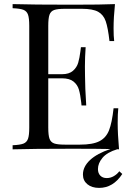

<svg xmlns="http://www.w3.org/2000/svg" viewBox="-20 -728 649 936"><path d="M463.4 188Q427.7 188 406 170.2Q384.3 152.3 384.3 123Q384.3 84.5 418.9 52.2Q453.6 20 518.1 -1.5Q456.5 -2.9 331.5 -2.9Q139.6 -2.9 41.5 0V-20Q77.6 -21.5 94 -27.8Q110.4 -34.2 116.5 -51.3Q122.6 -68.4 122.6 -106V-602.1Q122.6 -639.6 116.5 -656.7Q110.4 -673.8 94 -680.2Q77.6 -686.5 41.5 -688V-708Q139.6 -705.1 331.5 -705.1Q478.5 -705.1 540.5 -708Q533.7 -642.6 533.7 -589.8Q533.7 -550.8 536.6 -527.8H513.7Q506.3 -592.8 495.4 -624.5Q484.4 -656.2 458.3 -670.7Q432.1 -685.1 379.4 -685.1H296.4Q260.3 -685.1 243.9 -679.2Q227.5 -673.3 221.4 -656.5Q215.3 -639.6 215.3 -602.1V-366.2H281.7Q316.9 -366.2 335.7 -382.8Q354.5 -399.4 361.1 -421.9Q367.7 -444.3 372.1 -478.5Q372.6 -487.3 374.5 -498H397.5Q394 -448.7 394 -403.8L394.5 -356Q394.5 -305.2 400.4 -213.9H377.4L376 -228Q371.6 -267.6 364.7 -291Q357.9 -314.5 338.6 -330.3Q319.3 -346.2 281.7 -346.2H215.3V-106Q215.3 -68.4 221.4 -51.5Q227.5 -34.7 243.9 -28.8Q260.3 -22.9 296.4 -22.9H369.6Q432.1 -22.9 464.6 -39.6Q497.1 -56.2 511.5 -92.8Q525.9 -129.4 533.7 -200.2H556.6Q553.7 -173.3 553.7 -127.9Q553.7 -74.7 560.1 -2.9Q560.5 -2 560.5 0L551.8 -0.5Q502 14.6 479.7 41.3Q457.5 67.9 457.5 96.2Q457.5 116.2 469 128.2Q480.5 140.1 500.5 140.1Q518.6 140.1 534.9 130.6Q551.3 121.1 561.5 106.9L576.2 120.1Q531.7 188 463.4 188Z"/></svg>

Font: Playfair Display SC
Style: Regular
Weight: 400
Designer: Claus Eggers Sørensen
Foundry: Claus Eggers Sørensen
Version: Version 1.004;PS 001.004;hotconv 1.0.70;makeotf.lib2.5.58329